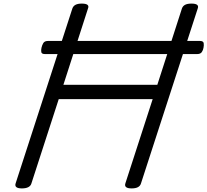

<svg xmlns="http://www.w3.org/2000/svg" viewBox="-20 -1035 1155 1069"><path d="M102 14Q58 14 67 -14L383 -988Q388 -1002 401 -1008.5Q414 -1015 435 -1015Q481 -1015 470 -988L333 -563H856L993 -988Q998 -1002 1011 -1008.5Q1024 -1015 1046 -1015Q1091 -1015 1081 -988L765 -14Q761 0 748 7Q735 14 713 14Q669 14 678 -14L830 -483H307L155 -14Q151 0 137.5 7Q124 14 102 14ZM230 -734Q212 -734 210 -745Q208 -756 211 -769Q214 -783 221 -795Q228 -807 247 -807H1093Q1112 -807 1114 -795Q1116 -783 1113 -769Q1111 -756 1103.5 -745Q1096 -734 1078 -734Z"/></svg>

Font: Playwrite NZ
Style: Regular
Weight: 400
Designer: Veronika Burian, José Scaglione
Foundry: TypeTogether
Version: Version 1.002